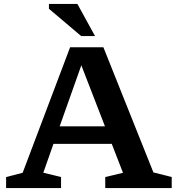

<svg xmlns="http://www.w3.org/2000/svg" viewBox="-20 -955 896 975"><path d="M759 -79.5 852 -56V0H514.5V-56L604.5 -77.5L547.5 -224.5H251.5L200 -78L290 -56V0H11V-56L95 -77.5L336 -715H505ZM283 -313.5H513L393 -623.5ZM462.5 -772H392L228.5 -910.5V-935H373Z"/></svg>

Font: Newsreader 6pt Medium
Style: Regular
Weight: 500
Designer: Hugues Gentile
Foundry: Production Type
Version: Version 1.003; ttfautohint (v1.8.3)